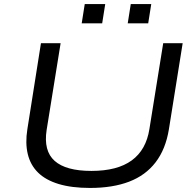

<svg xmlns="http://www.w3.org/2000/svg" viewBox="-20 -918 957 947"><path d="M424 9Q333 9 269 -10.5Q205 -30 167.5 -67Q130 -104 117 -158Q104 -212 115 -281L182 -705H279L210 -277Q194 -174 249.5 -124.5Q305 -75 431 -75Q559 -75 630 -127Q701 -179 717 -282L785 -705H881L813 -280Q797 -182 747.5 -117.5Q698 -53 617 -22Q536 9 424 9ZM610 -803 625 -898H726L711 -803ZM383 -803 398 -898H499L484 -803Z"/></svg>

Font: Nunito Sans 10pt Expanded
Style: Italic
Weight: 400
Width: 7
Italic angle: -9°
Designer: Vernon Adams
Foundry: Vernon Adams
Version: Version 3.101;gftools[0.9.27]